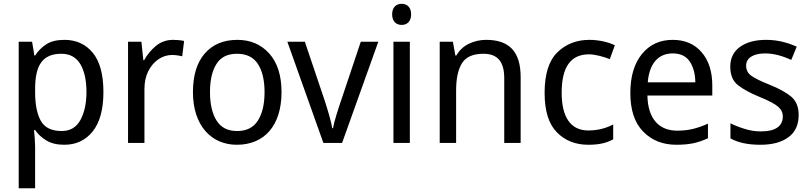

<svg xmlns="http://www.w3.org/2000/svg" viewBox="-20 -757 4292 1017"><path d="M321.8 -545.9C281.2 -545.9 249 -538.1 224.6 -522C200.2 -505.9 180.7 -486.3 166 -462.9H162.1L149.9 -536.1H79.1V240.2H166V20C166 -3.4 162.6 -46.9 160.2 -67.9H166C180.7 -46.9 200.2 -28.3 225.1 -13.2C250 2 281.7 9.8 320.8 9.8C382.8 9.8 433.1 -13.7 471.2 -61C508.8 -108.4 527.8 -177.7 527.8 -269C527.8 -361.8 509.3 -431.2 471.7 -477.1C434.1 -522.9 383.8 -545.9 321.8 -545.9ZM305.2 -472.2C350.6 -472.2 383.8 -453.6 405.8 -417C427.2 -380.4 438 -331.1 438 -270C438 -210 427.2 -160.6 406.2 -121.6C384.8 -82.5 351.6 -63 307.1 -63C252.9 -63 216.3 -81.1 196.3 -116.7C176.3 -152.3 166 -203.1 166 -269V-286.1C166 -411.1 205.1 -472.2 305.2 -472.2Z M897 -545.9C862.3 -545.9 832 -535.2 806.2 -514.2C780.3 -492.7 759.3 -467.3 743.2 -438H739.3L729 -536.1H658.2V0H745.1V-286.1C745.1 -321.8 752 -353.5 765.6 -380.4C793 -434.6 840.3 -465.8 891.1 -465.8C908.7 -465.8 929.2 -462.9 945.3 -459L955.1 -540C939 -543.9 916 -545.9 897 -545.9Z M1471.2 -269C1471.2 -357.4 1449.2 -425.8 1405.8 -474.1C1362.3 -522 1306.2 -545.9 1237.3 -545.9C1164.6 -545.9 1106.9 -522 1064.9 -474.1C1022.9 -425.8 1002 -357.4 1002 -269C1002 -90.8 1100.1 9.8 1234.4 9.8C1379.4 9.8 1471.2 -90.8 1471.2 -269ZM1092.3 -269C1092.3 -332 1103.5 -381.8 1126.5 -418C1148.9 -454.1 1185.1 -472.2 1235.4 -472.2C1285.6 -472.2 1322.8 -454.1 1346.2 -418C1369.6 -381.8 1381.3 -332 1381.3 -269C1381.3 -205.6 1369.6 -155.3 1346.2 -118.7C1322.8 -81.5 1286.1 -63 1236.3 -63C1186 -63 1149.9 -81.5 1127 -118.7C1104 -155.3 1092.3 -205.6 1092.3 -269Z M1792 0 1983.9 -536.1H1891.1L1785.2 -220.2C1777.8 -198.7 1769.5 -173.8 1761.2 -145.5C1752.4 -117.2 1746.6 -94.7 1744.1 -78.1H1739.7C1737.3 -94.7 1731.9 -117.2 1724.1 -145C1715.8 -172.9 1708.5 -198.2 1701.2 -220.2L1594.7 -536.1H1502L1692.9 0Z M2064 -536.1V0H2150.9V-536.1ZM2107.9 -736.8C2080.1 -736.8 2057.1 -719.7 2057.1 -681.2C2057.1 -642.1 2080.1 -625 2107.9 -625C2134.8 -625 2157.7 -642.1 2157.7 -681.2C2157.7 -719.7 2134.8 -736.8 2107.9 -736.8Z M2555.2 -545.9C2522.9 -545.9 2492.7 -539.1 2463.9 -525.4C2435.1 -511.7 2413.1 -490.7 2397 -462.9H2392.1L2378.9 -536.1H2309.1V0H2396V-277.8C2396 -340.8 2406.2 -388.7 2427.2 -422.4C2447.8 -455.6 2485.8 -472.2 2541 -472.2C2615.7 -472.2 2650.9 -430.2 2650.9 -342.8V0H2737.8V-349.1C2737.8 -486.3 2674.8 -545.9 2555.2 -545.9Z M3096.2 9.8C3154.8 9.8 3193.4 0 3228 -19V-97.2C3192.4 -79.6 3150.9 -65.9 3096.2 -65.9C3002.4 -65.9 2955.1 -136.7 2955.1 -266.1C2955.1 -399.4 3001 -469.2 3100.1 -469.2C3133.3 -469.2 3180.7 -455.6 3210 -443.8L3236.8 -517.1C3206.1 -532.7 3154.3 -545.9 3102.1 -545.9C3034.2 -545.9 2977.5 -523.9 2932.6 -480C2887.2 -436 2864.7 -364.3 2864.7 -265.1C2864.7 -169.9 2886.2 -100.1 2929.7 -56.2C2972.7 -12.2 3028.3 9.8 3096.2 9.8Z M3543 -545.9C3475.6 -545.9 3421.4 -521 3380.4 -471.2C3339.4 -420.9 3318.8 -352.1 3318.8 -264.2C3318.8 -174.8 3341.3 -106.4 3386.7 -60.1C3431.6 -13.7 3490.2 9.8 3563 9.8C3598.6 9.8 3628.9 6.8 3653.8 1.5C3678.7 -3.9 3704.1 -12.7 3730 -24.9V-102.1C3703.1 -89.8 3677.7 -81.1 3652.8 -74.7C3627.9 -68.4 3599.1 -64.9 3566.9 -64.9C3468.8 -64.9 3411.6 -129.9 3409.2 -251H3752.9V-304.2C3752.9 -377.4 3734.4 -436 3696.8 -480C3659.2 -523.9 3607.9 -545.9 3543 -545.9ZM3543 -474.1C3583.5 -474.1 3613.8 -460 3633.3 -431.6C3652.3 -403.3 3662.6 -366.2 3663.1 -320.8H3411.1C3418.9 -417 3464.4 -474.1 3543 -474.1Z M4210.4 -147.9C4210.4 -190.4 4197.3 -223.1 4170.9 -245.1C4144.5 -267.1 4107.4 -287.6 4059.1 -307.1C4011.2 -326.2 3978 -342.3 3960 -355.5C3941.4 -368.7 3932.1 -386.2 3932.1 -409.2C3932.1 -448.7 3968.3 -474.1 4033.2 -474.1C4081.5 -474.1 4128.4 -459 4171.4 -439.9L4200.2 -509.8C4151.9 -531.2 4100.1 -545.9 4038.1 -545.9C3981 -545.9 3935.1 -533.7 3900.4 -509.3C3865.7 -484.4 3848.1 -449.2 3848.1 -403.8C3848.1 -359.9 3861.8 -327.1 3888.7 -306.2C3915.5 -284.7 3953.6 -264.2 4002.4 -244.1C4051.8 -224.1 4084.5 -206.5 4101.6 -191.9C4118.2 -177.2 4126.5 -160.2 4126.5 -140.1C4126.5 -91.8 4091.8 -61 4010.3 -61C3981 -61 3952.1 -65.4 3923.3 -74.7C3894.5 -83.5 3870.1 -93.3 3849.1 -104V-23.9C3888.2 -2.4 3937.5 9.8 4008.3 9.8C4070.8 9.8 4120.1 -3.4 4156.2 -30.3C4192.4 -56.6 4210.4 -95.7 4210.4 -147.9Z"/></svg>

Font: Avrile Sans
Style: Regular
Weight: 400
Designer: Monotype Design Team, Google (font), Stefan Peev (BGR Cyrillic), Cristiano Sobral (main changes)
Foundry: The Avrile Sans Project Authors
Version: Version 3.110